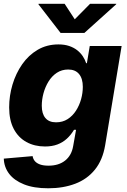

<svg xmlns="http://www.w3.org/2000/svg" viewBox="-20 -778 670 1012"><path d="M234.4 214.4Q158.2 214.4 106.7 193.8Q55.2 173.3 28.3 138.2Q1.5 103 0 58.1L151.9 44.9Q154.3 60.1 163.8 71.3Q173.3 82.5 191.2 88.9Q209 95.2 235.8 95.2Q289.6 95.2 323.5 68.1Q357.4 41 365.7 -8.3L380.9 -93.8H370.1Q354 -66.9 332.5 -47.1Q311 -27.3 282.7 -16.6Q254.4 -5.9 217.3 -5.9Q162.1 -5.9 119.1 -29.5Q76.2 -53.2 52.2 -99.1Q28.3 -145 28.3 -211.9Q28.3 -273.4 45.9 -332.3Q63.5 -391.1 96.9 -439.2Q130.4 -487.3 178.7 -515.6Q227.1 -543.9 288.1 -543.9Q319.8 -543.9 344.5 -535.6Q369.1 -527.3 387 -513.2Q404.8 -499 416.5 -481.4Q428.2 -463.9 434.1 -444.8H438L453.1 -535.6H621.1L534.2 -12.2Q521 65.9 480.2 116.2Q439.5 166.5 376.5 190.4Q313.5 214.4 234.4 214.4ZM275.4 -133.3Q310.1 -133.3 336.4 -150.1Q362.8 -167 380.6 -194.8Q398.4 -222.7 407.5 -255.4Q416.5 -288.1 416.5 -320.3Q416.5 -363.8 396.7 -387.7Q377 -411.6 339.4 -411.6Q305.7 -411.6 279.5 -394.3Q253.4 -377 235.8 -348.4Q218.3 -319.8 209.2 -286.4Q200.2 -252.9 200.2 -220.7Q200.2 -178.7 219.2 -156Q238.3 -133.3 275.4 -133.3ZM320.8 -757.8 374 -676.3 454.6 -757.8H592.8L592.3 -755.4L424.8 -604.5H299.3L182.6 -755.4L183.1 -757.8Z"/></svg>

Font: Inter 20pt ExtraBold
Style: Italic
Weight: 800
Italic angle: -9.3988°
Version: Version 4.001;git-66647c0bb